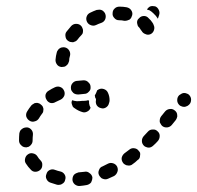

<svg xmlns="http://www.w3.org/2000/svg" viewBox="-20 -595 653 636"><path d="M282 9Q284 5 285 1Q286 -3 286 -8Q284 -17 276 -22Q269 -28 260 -26Q250 -25 240 -24Q236 -23 232 -21Q228 -19 225 -16Q222 -12 221 -8Q220 -4 220 1Q221 10 228 16Q236 22 245 21Q256 20 267 18Q272 17 275 15Q279 13 282 9ZM186 14Q190 12 193 8Q195 5 196 0Q199 -9 194 -17Q189 -25 180 -27Q171 -29 163 -32Q158 -34 154 -34Q149 -34 145 -32Q141 -30 138 -27Q135 -23 134 -19Q130 -10 134 -2Q138 7 147 10Q158 14 169 17Q174 18 178 17Q182 17 186 14ZM368 -43Q364 -51 355 -54Q346 -57 338 -53Q329 -48 320 -44Q311 -41 308 -32Q304 -23 308 -15Q310 -11 313 -8Q316 -4 320 -3Q325 -1 329 -1Q334 -1 338 -3Q348 -7 358 -12Q366 -17 369 -26Q372 -34 368 -43ZM113 -32Q120 -38 120 -48Q121 -57 114 -64Q108 -70 104 -77Q99 -85 89 -87Q80 -89 73 -84Q65 -79 63 -69Q61 -60 66 -53Q73 -42 82 -33Q88 -26 97 -26Q106 -26 113 -32ZM444 -80Q445 -84 444 -89Q442 -93 439 -96Q434 -103 424 -104Q415 -105 408 -99Q400 -93 392 -87Q385 -81 383 -72Q382 -63 388 -55Q390 -52 394 -50Q398 -47 403 -47Q407 -46 411 -47Q416 -48 419 -51Q428 -57 436 -65Q440 -67 442 -71Q444 -75 444 -80ZM502 -160Q495 -167 486 -166Q476 -166 470 -159Q463 -151 456 -144Q450 -137 450 -128Q450 -119 457 -112Q460 -109 464 -108Q468 -106 473 -106Q477 -106 481 -108Q485 -110 488 -113Q496 -120 503 -128Q509 -135 509 -145Q509 -154 502 -160ZM43 -130Q43 -142 44 -153Q45 -158 47 -162Q49 -165 53 -168Q57 -171 61 -172Q65 -173 70 -173Q79 -172 85 -164Q90 -157 89 -148Q88 -139 88 -130Q88 -122 84 -117Q80 -111 73 -108Q72 -108 71 -108Q70 -107 68 -107Q67 -107 66 -107Q56 -107 50 -114Q43 -120 43 -130ZM567 -214Q567 -218 565 -222Q563 -226 559 -229Q552 -235 543 -234Q533 -233 527 -226L514 -210Q511 -206 510 -202Q509 -198 509 -193Q509 -189 512 -185Q514 -181 517 -178Q524 -172 534 -173Q543 -174 549 -181L562 -197Q565 -201 566 -205Q568 -209 567 -214ZM78 -195Q86 -190 95 -193Q104 -195 109 -203Q113 -210 119 -218Q122 -221 123 -225Q124 -230 124 -234Q123 -239 121 -243Q119 -246 115 -249Q112 -252 108 -253Q103 -255 99 -254Q94 -254 91 -251Q87 -249 84 -246Q76 -236 70 -226Q65 -218 67 -209Q70 -200 78 -195ZM221 -242Q219 -246 218 -250Q217 -253 217 -257Q218 -260 219 -263Q222 -262 226 -261Q234 -259 243 -260Q251 -261 259 -261Q266 -261 272 -263Q273 -263 274 -262Q274 -262 275 -261Q275 -257 275 -253Q276 -245 280 -238Q277 -229 268 -225Q260 -221 252 -224Q239 -228 228 -236Q224 -238 221 -242ZM295 -274Q295 -271 297 -269Q298 -267 298 -264Q296 -255 300 -247Q305 -239 314 -237Q323 -234 331 -239Q339 -244 341 -253Q343 -258 343 -263Q343 -277 337 -289Q333 -297 324 -300Q315 -303 307 -299Q306 -298 304 -297Q303 -297 302 -296Q301 -293 300 -291Q298 -285 294 -279Q294 -277 295 -274ZM606 -281Q603 -284 599 -285Q595 -287 590 -287Q586 -287 582 -285Q578 -283 574 -280L573 -279Q567 -273 567 -263Q567 -254 574 -247Q577 -244 581 -243Q585 -241 590 -241Q594 -241 598 -243Q602 -244 606 -248L607 -249Q613 -255 613 -265Q613 -274 606 -281ZM134 -265Q138 -257 147 -254Q156 -252 164 -257Q172 -261 181 -265Q189 -269 193 -278Q196 -287 192 -295Q188 -304 179 -307Q171 -310 162 -306Q151 -301 142 -295Q134 -291 131 -282Q129 -273 134 -265ZM215 -302Q215 -297 218 -293Q220 -290 223 -287Q227 -284 231 -283Q235 -282 240 -282Q249 -283 259 -284Q268 -284 274 -291Q281 -297 280 -307Q280 -316 273 -322Q267 -329 257 -329Q246 -328 234 -327Q225 -326 219 -318Q214 -311 215 -302ZM184 -373Q188 -373 193 -374Q197 -375 200 -378Q204 -381 206 -385Q208 -389 209 -393Q209 -402 212 -411Q214 -420 209 -428Q204 -436 195 -438Q191 -439 186 -438Q182 -438 178 -435Q174 -433 172 -429Q169 -426 168 -421Q165 -410 164 -398Q163 -389 169 -381Q174 -374 184 -373ZM205 -460Q209 -457 213 -456Q218 -455 222 -455Q226 -456 230 -458Q234 -460 237 -464Q242 -471 249 -478Q252 -481 254 -485Q255 -489 255 -494Q255 -498 253 -502Q252 -506 248 -510Q242 -516 232 -516Q223 -516 216 -509Q208 -500 201 -491Q195 -484 197 -474Q198 -465 205 -460ZM457 -542Q447 -542 441 -535Q440 -534 439 -533Q438 -532 437 -531Q436 -529 435 -527Q433 -521 435 -515Q436 -508 441 -504Q445 -499 447 -495Q448 -494 449 -493Q449 -493 449 -493Q453 -485 462 -482Q470 -478 479 -482Q487 -486 490 -495Q493 -504 489 -512Q488 -516 485 -520Q480 -528 472 -535Q466 -542 457 -542ZM268 -523Q272 -515 280 -512Q289 -508 298 -512Q306 -516 315 -519Q324 -522 328 -530Q332 -539 329 -548Q328 -552 325 -555Q322 -559 318 -561Q314 -563 309 -563Q305 -563 300 -562Q289 -558 279 -553Q270 -549 267 -540Q264 -532 268 -523ZM353 -551Q352 -542 359 -535Q365 -528 374 -528Q384 -528 392 -526Q397 -526 401 -527Q405 -528 409 -530Q413 -533 415 -537Q417 -541 418 -545Q420 -554 414 -562Q409 -569 399 -571Q388 -573 376 -573Q366 -573 360 -567Q353 -561 353 -551ZM467 -563Q468 -566 471 -569Q473 -571 476 -573Q480 -575 485 -575Q489 -575 494 -574Q502 -571 506 -562Q510 -554 507 -545L503 -533Q497 -543 488 -551Q482 -557 475 -561Q471 -562 467 -563Z"/></svg>

Font: FRB American Cursive Guidelines Arrows Dashed Extrabold
Style: Bold Italic
Weight: 800
Italic angle: -25°
Version: Version 2.0;Modular Font Editor K font №1